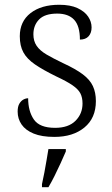

<svg xmlns="http://www.w3.org/2000/svg" viewBox="-20 -564 470 805"><path d="M208 10Q155 10 121 -4Q87 -18 70.5 -42Q54 -66 54 -96Q54 -117 61 -129Q68 -141 78 -146.5Q88 -152 98 -152Q98 -98 122 -63Q146 -28 211 -28Q267 -28 296.5 -57.5Q326 -87 326 -130Q326 -155 317 -172.5Q308 -190 284 -206.5Q260 -223 215 -244Q160 -271 126.5 -294Q93 -317 78 -344.5Q63 -372 63 -412Q63 -474 108 -509Q153 -544 228 -544Q275 -544 305 -530Q335 -516 349.5 -494.5Q364 -473 364 -449Q364 -426 351.5 -412Q339 -398 315 -398Q315 -455 291 -481Q267 -507 220 -507Q168 -507 144 -482.5Q120 -458 120 -420Q120 -392 133.5 -372Q147 -352 175 -335.5Q203 -319 245 -299Q297 -275 327 -252.5Q357 -230 369.5 -203Q382 -176 382 -140Q382 -69 334 -29.5Q286 10 208 10ZM156 208Q161 185 166 159.5Q171 134 175 109Q179 84 183 61H256V71Q247 92 234.5 119.5Q222 147 208.5 174Q195 201 183 221H156Z"/></svg>

Font: Noto Serif Armenian Light
Style: Regular
Weight: 300
Version: Version 2.007